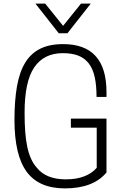

<svg xmlns="http://www.w3.org/2000/svg" viewBox="-20 -1033 680 1062"><path d="M339 9Q195 9 127.5 -83Q60 -175 60 -370Q60 -477 74 -556Q88 -635 119.5 -686.5Q151 -738 202.5 -763.5Q254 -789 329 -789Q569 -789 569 -524V-497H514Q514 -560 504 -606Q494 -652 471.5 -681.5Q449 -711 414 -725Q379 -739 328 -739Q223 -739 169.5 -660.5Q116 -582 116 -410Q116 -351 119.5 -304Q123 -257 131 -220Q139 -183 152 -154.5Q165 -126 184 -105Q235 -41 344 -41Q404 -41 447 -58Q490 -75 515 -105V-327H372V-377H569V-79Q496 9 339 9ZM353 -849H305L176 -1013H230L329 -890L428 -1013H482Z"/></svg>

Font: Tanohe Sans Light
Style: Regular
Weight: 300
Designer: Village Type and Design LLC & Cristiano Sobral
Foundry: Cooper Hewitt Smithsonian Design Museum
Version: Version 1.00;September 29, 2021;FontCreator 13.0.0.2655 64-b